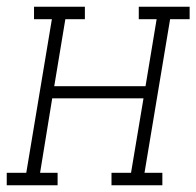

<svg xmlns="http://www.w3.org/2000/svg" viewBox="-54 -550 583 570"><path d="M-34 0V-37H24L100 -493H47V-530H198V-493H140L107 -294H378L411 -493H358V-530H509V-493H451L375 -37H428V0H277V-37H335L372 -258H101L65 -37H117V0Z"/></svg>

Font: Iosevka Slab XLtObl
Style: Regular
Weight: 200
Italic angle: -9°
Monospace: yes
Designer: Belleve Invis
Foundry: Belleve Invis
Version: Version 11.1.1; ttfautohint (v1.8.3)